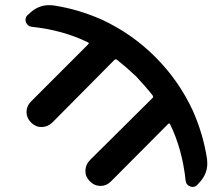

<svg xmlns="http://www.w3.org/2000/svg" viewBox="-20 -778 880 753"><path d="M792 -154.3Q793 -145.5 793 -136.7Q793 -91.8 756.8 -56.6L752.9 -51.8Q745.1 -44.9 735.4 -44.9Q730.5 -44.9 725.6 -46.9Q710 -52.7 708 -69.3Q695.3 -191.4 647.5 -290Q644.5 -296.9 639.6 -292L415 -66.4Q397.5 -48.8 374 -48.8Q350.6 -48.8 333 -66.4L332 -67.4Q314.5 -85 314.9 -108.4Q315.4 -131.8 332 -149.4L578.1 -393.6Q583 -398.4 578.1 -404.3Q549.8 -440.4 513.7 -478.5Q475.6 -514.6 439.5 -543Q433.6 -547.9 428.7 -543L184.6 -296.9Q167 -280.3 143.6 -279.8Q120.1 -279.3 102.5 -296.9L101.6 -297.9Q84 -315.4 84 -338.9Q84 -362.3 101.6 -379.9L326.2 -604.5Q331.1 -609.4 324.2 -612.3Q225.6 -660.2 104.5 -672.9Q87.9 -674.8 82 -690.4Q80.1 -695.3 80.1 -700.2Q80.1 -710 86.9 -717.8L91.8 -721.7Q127 -757.8 171.9 -757.8Q180.7 -757.8 189.5 -756.8Q286.1 -742.2 378.9 -701.2Q497.1 -646.5 589.4 -554.2Q681.6 -461.9 736.3 -343.8Q777.3 -251 792 -154.3Z"/></svg>

Font: Gen Jyuu Gothic Medium
Style: Regular
Weight: 500
Designer: [Source Han Sans]
Ryoko NISHIZUKA  (kana & ideographs); Paul D. Hunt (Latin, Greek & Cyrillic); Wenlong ZHANG  (bopomofo
Version: Version 1.002.20150607